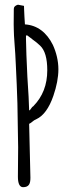

<svg xmlns="http://www.w3.org/2000/svg" viewBox="-20 -775 304 801"><path d="M101.6 -258.3C106.9 -260.7 111.3 -264.2 114.7 -267.1C119.1 -271.5 125 -274.9 131.8 -277.8C161.1 -291.5 185.1 -324.2 202.6 -375C216.3 -415 223.6 -451.7 223.6 -486.3C223.6 -521 214.8 -556.6 200.7 -587.4C174.8 -639.6 135.7 -669.9 84 -673.3C83.5 -685.5 82.5 -693.4 82 -704.6L80.6 -734.9C80.6 -737.8 80.1 -748 80.1 -750.5L54.7 -755.4C43.5 -752 37.6 -746.6 37.6 -737.8L37.1 -673.3C37.1 -667.5 37.1 -659.2 37.6 -649.4C37.6 -639.2 38.6 -618.7 41 -588.4C43.5 -558.6 44.4 -538.1 44.9 -526.4C44.9 -522.5 45.4 -516.1 45.9 -506.8C46.9 -488.8 48.3 -460.9 49.8 -422.4C52.2 -364.7 53.7 -317.9 53.7 -280.3L55.7 -160.6L54.7 -37.6C54.7 -9.3 62 5.9 76.2 5.9C101.1 5.9 106.9 -8.8 106.9 -33.7ZM94.2 -627C101.6 -621.6 106.4 -617.2 113.8 -612.3H113.3C127.4 -602.1 138.7 -593.3 147.5 -584.5C167.5 -565.4 177.2 -531.7 177.2 -481.9C177.2 -421.4 158.2 -371.6 118.2 -331.1C114.7 -329.6 113.3 -327.1 110.8 -323.7L110.4 -323.2C107.4 -319.3 106.4 -316.4 101.6 -314C101.1 -347.2 98.6 -385.7 94.2 -454.6C90.8 -523.4 88.9 -575.7 88.4 -611.3V-627Z"/></svg>

Font: Amatic Mod Bold ONEptTWO
Style: Bold
Weight: 700
Designer: David Occhino Design
Foundry: David Occhino Design
Version: Version 1.2